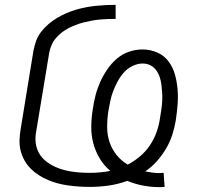

<svg xmlns="http://www.w3.org/2000/svg" viewBox="-20 -763 840 792"><path d="M639 9Q604 9 570 2.5Q536 -4 505 -17Q467 -3 428 2.5Q389 8 351 8Q329 8 306.5 6.5Q284 5 262 2Q240 -1 219 -6.5Q198 -12 178 -20.5Q158 -29 140 -40.5Q122 -52 107 -67Q92 -82 81.5 -100.5Q71 -119 65.5 -140Q60 -161 60.5 -183.5Q61 -206 65 -229L118 -554Q122 -574 129 -594Q136 -614 149.5 -631.5Q163 -649 180 -663.5Q197 -678 215.5 -689Q234 -700 253.5 -708.5Q273 -717 293.5 -723Q314 -729 335 -733Q356 -737 376 -739Q396 -741 416.5 -742Q437 -743 457 -743V-685Q441 -685 425 -684.5Q409 -684 392.5 -682.5Q376 -681 359.5 -678Q343 -675 327 -671Q311 -667 295 -661Q279 -655 264 -647.5Q249 -640 235 -629Q221 -618 210 -605Q199 -592 192.5 -576.5Q186 -561 183 -545L129 -219Q125 -198 127 -177Q129 -156 137.5 -138Q146 -120 160 -106.5Q174 -93 191.5 -83Q209 -73 228.5 -66.5Q248 -60 268 -56.5Q288 -53 309 -51.5Q330 -50 352 -50Q372 -50 393 -52Q414 -54 435 -58Q409 -80 391.5 -109Q374 -138 365 -171.5Q356 -205 356.5 -241.5Q357 -278 363 -314Q367 -342 374 -369.5Q381 -397 393 -424Q405 -451 422 -476Q439 -501 461.5 -520.5Q484 -540 512 -549.5Q540 -559 568 -559Q600 -559 628.5 -546.5Q657 -534 675 -510Q693 -486 701.5 -456Q710 -426 712.5 -394.5Q715 -363 712.5 -331Q710 -299 705 -266Q700 -236 690.5 -206.5Q681 -177 665 -150Q649 -123 627.5 -98.5Q606 -74 579 -56Q593 -53 608.5 -51Q624 -49 640 -49Q644 -49 647.5 -49.5Q651 -50 655 -50L659 8Q654 8 649 8.5Q644 9 639 9ZM507 -84Q534 -98 558 -118.5Q582 -139 599 -164.5Q616 -190 626 -218.5Q636 -247 640 -276Q643 -293 645.5 -310.5Q648 -328 649 -345Q650 -362 649 -379Q648 -396 646 -412.5Q644 -429 639 -444.5Q634 -460 624.5 -473Q615 -486 600.5 -493.5Q586 -501 568 -501Q548 -501 527 -491Q506 -481 491 -464Q476 -447 465.5 -427.5Q455 -408 447 -387.5Q439 -367 435 -346Q431 -325 427 -305Q422 -272 422 -239Q422 -206 432 -176.5Q442 -147 461.5 -123Q481 -99 507 -84Z"/></svg>

Font: Iosevka Aile Light Oblique
Style: Regular
Weight: 300
Italic angle: -9°
Designer: Belleve Invis
Foundry: Belleve Invis
Version: Version 31.1.0; ttfautohint (v1.8.4)